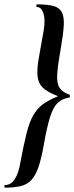

<svg xmlns="http://www.w3.org/2000/svg" viewBox="-45 -745 341 882"><path d="M124 -725Q173 -725 200.5 -717.5Q228 -710 239 -689Q250 -668 248 -629.5Q246 -591 235 -528Q221 -450 218 -406.5Q215 -363 228 -342.5Q241 -322 274 -310Q276 -310 276 -303.5Q276 -297 274 -297Q241 -292 220.5 -273Q200 -254 185.5 -209Q171 -164 156 -79Q145 -16 131.5 23Q118 62 98.5 82.5Q79 103 49.5 110Q20 117 -22 117Q-25 117 -25 111Q-25 105 -22 105Q6 105 23.5 77Q41 49 49 -1Q64 -81 77 -132.5Q90 -184 107.5 -215Q125 -246 152 -266Q179 -286 222 -303Q174 -321 152.5 -341.5Q131 -362 127.5 -394Q124 -426 133 -477Q142 -528 156 -607Q164 -657 154 -685Q144 -713 124 -713Q122 -713 122 -719Q122 -725 124 -725Z"/></svg>

Font: Cormorant Garamond Light
Style: Bold Italic
Weight: 700
Italic angle: -10°
Version: Version 4.001